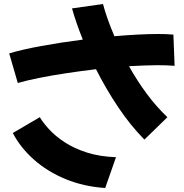

<svg xmlns="http://www.w3.org/2000/svg" viewBox="-20 -872 919 960"><path d="M69 -457 26 -605Q88 -624 186.5 -642Q285 -660 394 -674Q362 -753 340 -830L495 -852Q505 -814 519.5 -773.5Q534 -733 552 -691Q611 -696 667 -699Q723 -702 770 -702Q814 -702 847 -699L853 -543Q816 -546 767 -546Q735 -546 699 -544.5Q663 -543 625 -541Q665 -469 713.5 -403.5Q762 -338 817 -286L702 -174Q632 -245 571 -336Q510 -427 460 -526Q385 -517 312 -506Q239 -495 176.5 -482.5Q114 -470 69 -457ZM506 68Q399 61 308 23.5Q217 -14 149.5 -74Q82 -134 44 -207L179 -286Q195 -259 225.5 -225.5Q256 -192 303 -161Q350 -130 414 -109.5Q478 -89 560 -86Z"/></svg>

Font: Mochiy Pop P One
Style: Regular
Weight: 400
Designer: FONTDASU
Foundry: FONTDASU / Google Inc. / Adobe
Version: Version 2.000